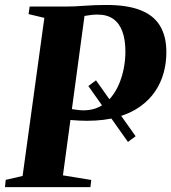

<svg xmlns="http://www.w3.org/2000/svg" viewBox="-36 -770 704 790"><path d="M522 -209.5 490.5 -186 327.5 -416 359 -439.5ZM-15.5 0 -12.5 -30 57 -46 146.5 -696.5 81.5 -712 86 -743H230Q269.5 -743 310.2 -746.2Q351 -749.5 399 -749.5Q485 -750 540 -729Q595 -708 621.5 -665.2Q648 -622.5 648.5 -558Q649 -514.5 638 -472.8Q627 -431 603 -395Q579 -359 540.5 -331.5Q502 -304 447.8 -288.5Q393.5 -273 322 -273Q307.5 -273 290.2 -273.8Q273 -274.5 257.5 -276Q242 -277.5 232 -279.5L233.5 -326.5Q246 -323.5 259 -321.2Q272 -319 285 -317.5Q298 -316 310 -316Q345.5 -316.5 373 -330.5Q400.5 -344.5 420.5 -368.8Q440.5 -393 453.8 -424.2Q467 -455.5 473.5 -489.8Q480 -524 480 -558Q480 -606.5 467.5 -640.5Q455 -674.5 429.8 -692.2Q404.5 -710 365.5 -710Q352 -710 338.8 -708.5Q325.5 -707 312.5 -704.5Q299.5 -702 286 -698L314.5 -725.5L223 -48.5L339.5 -29.5L336 0Z"/></svg>

Font: Merriweather 96pt ExtraBold
Style: Italic
Weight: 800
Italic angle: -7.8°
Version: Version 2.101